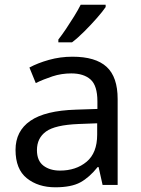

<svg xmlns="http://www.w3.org/2000/svg" viewBox="-20 -786 601 816"><path d="M288 -545Q386 -545 433 -502Q480 -459 480 -365V0H416L399 -76H395Q360 -32 321.5 -11Q283 10 215 10Q142 10 94 -28.5Q46 -67 46 -149Q46 -229 109 -272.5Q172 -316 303 -320L394 -323V-355Q394 -422 365 -448Q336 -474 283 -474Q241 -474 203 -461.5Q165 -449 132 -433L105 -499Q140 -518 188 -531.5Q236 -545 288 -545ZM314 -259Q214 -255 175.5 -227Q137 -199 137 -148Q137 -103 164.5 -82Q192 -61 235 -61Q303 -61 348 -98.5Q393 -136 393 -214V-262ZM429 -756Q417 -738 392 -709.5Q367 -681 338.5 -652.5Q310 -624 286 -606H228V-618Q243 -637 260.5 -663Q278 -689 295 -716.5Q312 -744 323 -766H429Z"/></svg>

Font: Noto Sans Khudawadi
Style: Regular
Weight: 400
Designer: Monotype Design Team
Foundry: Monotype Imaging Inc.
Version: Version 2.003; ttfautohint (v1.8.4.7-5d5b)